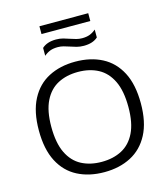

<svg xmlns="http://www.w3.org/2000/svg" viewBox="-146 -1150 1117 1273"><g transform="rotate(-15 412.5 -514.0)"><path d="M412.5 9Q308 9 229 -31.8Q150 -72.5 106.2 -156.8Q62.5 -241 62.5 -370Q62.5 -499 106.8 -583.2Q151 -667.5 230 -708.2Q309 -749 412.5 -749Q517.5 -749 596.2 -708Q675 -667 718.8 -583Q762.5 -499 762.5 -370Q762.5 -241 718.2 -157Q674 -73 595 -32Q516 9 412.5 9ZM412.5 -61.5Q492 -61.5 551.2 -92.8Q610.5 -124 643.5 -191.5Q676.5 -259 676.5 -367.5Q676.5 -478.5 643.2 -547Q610 -615.5 550.8 -647Q491.5 -678.5 412.5 -678.5Q333.5 -678.5 274.2 -647.2Q215 -616 181.8 -548.5Q148.5 -481 148.5 -372.5Q148.5 -261.5 181.5 -193Q214.5 -124.5 274 -93Q333.5 -61.5 412.5 -61.5ZM497 -835.5Q471 -835.5 448.2 -841.5Q425.5 -847.5 404.5 -855Q385 -861.5 365.8 -866.8Q346.5 -872 326.5 -872Q296 -872 274 -863.8Q252 -855.5 231.5 -838V-892Q266 -924 328 -924Q354 -924 376.8 -917.8Q399.5 -911.5 420.5 -904Q440 -897.5 459.2 -892.2Q478.5 -887 498.5 -887Q529 -887 551 -895.2Q573 -903.5 593.5 -921V-867Q559.5 -835.5 497 -835.5ZM245 -983.5V-1037H580V-983.5Z"/></g></svg>

Font: Encode Sans Expanded
Style: Regular
Weight: 400
Width: 7
Designer: Multiple Designers
Foundry: Impallari Type
Version: Version 3.000; ttfautohint (v1.8.3) -l 8 -r 50 -G 200 -x 14 